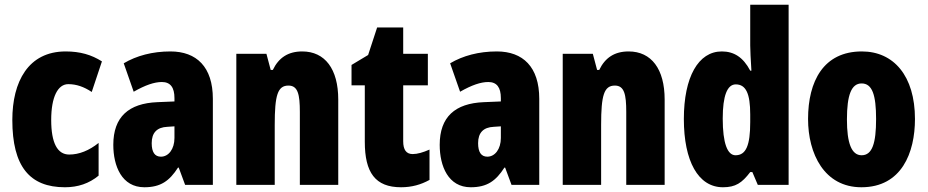

<svg xmlns="http://www.w3.org/2000/svg" viewBox="-20 -780 3913 810"><path d="M254 10C309 10 356 -6 396 -39V-177C356 -145 314 -128 272 -128C222 -128 196 -177 196 -274C196 -371 224 -425 268 -425C302 -425 334 -414 367 -392L410 -521C366 -549 318 -563 257 -563C99 -563 32 -435 32 -274C32 -78 105 10 254 10Z M699 -563C623 -563 556 -545 502 -513L544 -393C593 -421 631 -434 663 -434C699 -434 716 -411 716 -366V-352L644 -349C523 -344 458 -287 458 -169C458 -79 494 10 589 10C658 10 695 -17 731 -73H734L761 0H878V-363C878 -498 809 -563 699 -563ZM686 -245 716 -247V-198C716 -151 691 -119 659 -119C633 -119 620 -138 620 -176C620 -220 642 -243 686 -245Z M1255 -563C1196 -563 1156 -537 1131 -485H1122L1104 -553H977V0H1139V-253C1139 -378 1151 -419 1197 -419C1237 -419 1245 -381 1245 -308V0H1407V-360C1407 -489 1351 -563 1255 -563Z M1721 -130C1694 -130 1681 -148 1681 -184V-420H1785V-553H1681V-664H1571L1533 -548L1463 -506V-420H1519V-182C1519 -52 1563 10 1672 10C1717 10 1756 -1 1792 -21V-149C1765 -137 1741 -130 1721 -130Z M2076 -563C2000 -563 1933 -545 1879 -513L1921 -393C1970 -421 2008 -434 2040 -434C2076 -434 2093 -411 2093 -366V-352L2021 -349C1900 -344 1835 -287 1835 -169C1835 -79 1871 10 1966 10C2035 10 2072 -17 2108 -73H2111L2138 0H2255V-363C2255 -498 2186 -563 2076 -563ZM2063 -245 2093 -247V-198C2093 -151 2068 -119 2036 -119C2010 -119 1997 -138 1997 -176C1997 -220 2019 -243 2063 -245Z M2632 -563C2573 -563 2533 -537 2508 -485H2499L2481 -553H2354V0H2516V-253C2516 -378 2528 -419 2574 -419C2614 -419 2622 -381 2622 -308V0H2784V-360C2784 -489 2728 -563 2632 -563Z M3030 10C3083 10 3110 -8 3145 -54H3154L3177 0H3307V-760H3145V-588C3145 -567 3147 -532 3150 -482H3145C3115 -539 3076 -563 3025 -563C2926 -563 2865 -455 2865 -278C2865 -101 2925 10 3030 10ZM3083 -125C3049 -125 3029 -175 3029 -280C3029 -376 3048 -424 3084 -424C3127 -424 3145 -385 3145 -297V-265C3145 -166 3127 -125 3083 -125Z M3840 -278C3840 -460 3750 -563 3616 -563C3454 -563 3389 -437 3389 -278C3389 -132 3457 10 3614 10C3784 10 3840 -136 3840 -278ZM3553 -276C3553 -380 3572 -428 3615 -428C3660 -428 3676 -379 3676 -278C3676 -176 3660 -125 3615 -125C3572 -125 3553 -177 3553 -276Z"/></svg>

Font: Noto Sans Lao ExtraCondensed Black
Style: Regular
Weight: 900
Width: 2
Designer: Monotype Design Team
Foundry: Monotype Imaging Inc.
Version: Version 2.003